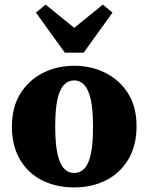

<svg xmlns="http://www.w3.org/2000/svg" viewBox="-20 -803 647 838"><path d="M304 15Q225 15 163.5 -16Q102 -47 67 -107Q32 -167 32 -250Q32 -335 68.5 -394Q105 -453 167 -484.5Q229 -516 304 -516Q378 -516 440 -485Q502 -454 539 -395.5Q576 -337 576 -252Q576 -168 540.5 -108Q505 -48 443.5 -16.5Q382 15 304 15ZM304 -48Q330 -48 348.5 -67.5Q367 -87 376.5 -131Q386 -175 386 -249Q386 -323 376.5 -367Q367 -411 348.5 -431.5Q330 -452 304 -452Q277 -452 258.5 -432Q240 -412 230.5 -368.5Q221 -325 221 -251Q221 -178 230.5 -133.5Q240 -89 258.5 -68.5Q277 -48 304 -48ZM179 -783 350 -644H258L429 -783L471 -748L345 -573H263L137 -748Z"/></svg>

Font: Source Serif 4 ExtraBold
Style: Regular
Weight: 800
Designer: Frank Grießhammer
Foundry: Adobe Systems Incorporated
Version: Version 4.004;hotconv 1.0.116;makeotfexe 2.5.65601